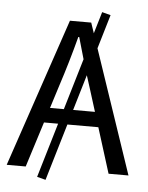

<svg xmlns="http://www.w3.org/2000/svg" viewBox="-54 -750 650 845"><g transform="rotate(5 271.5 -327.5)"><path d="M179 51 141 41 363 -706 401 -696ZM3 0 225 -656H319L541 0H453L338 -367Q320 -422 304 -476.5Q288 -531 272 -588H268Q253 -531 237 -476.5Q221 -422 203 -367L87 0ZM119 -200V-266H422V-200Z"/></g></svg>

Font: Source Sans 3
Style: Regular
Weight: 400
Designer: Paul D. Hunt
Foundry: Adobe
Version: Version 3.046;hotconv 1.0.118;makeotfexe 2.5.65603